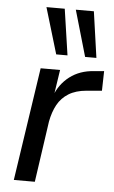

<svg xmlns="http://www.w3.org/2000/svg" viewBox="-55 -809 503 847"><g transform="rotate(5 197.0 -386.0)"><path d="M39 0 114 -501H200L182 -382H178Q198 -437 242.5 -471Q287 -505 350 -509L394 -513L392 -426L324 -420Q277 -416 245.5 -396.5Q214 -377 196.5 -345Q179 -313 171 -270L132 0ZM305 -568 246 -772H326L355 -568ZM177 -568 116 -772H197L227 -568Z"/></g></svg>

Font: Nunitoga
Style: Medium Italic
Weight: 500
Italic angle: -9°
Designer: Vernon Adams
Foundry: Vernon Adams
Version: Version 1.0